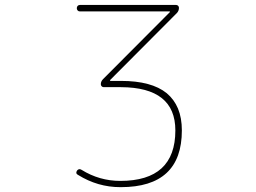

<svg xmlns="http://www.w3.org/2000/svg" viewBox="-20 -773 1040 780"><path d="M468.8 -12.7Q377 -12.7 296.9 -62.5Q290 -66.4 290 -71.3Q290 -75.2 293 -80.1Q300.8 -89.8 311.5 -83Q383.8 -38.1 468.8 -38.1Q692.4 -38.1 692.4 -243.2Q692.4 -418 471.7 -418.9H401.4Q396.5 -418.9 393.1 -422.4Q389.6 -425.8 389.6 -430.7Q389.6 -442.4 398.4 -451.2L669.9 -723.6Q670.9 -724.6 670.4 -725.6Q669.9 -726.6 668.9 -726.6H304.7Q298.8 -726.6 295.4 -730.5Q292 -734.4 292 -739.7Q292 -745.1 295.4 -749Q298.8 -752.9 304.7 -752.9H695.3Q700.2 -752.9 703.6 -749.5Q707 -746.1 707 -741.2Q707 -729.5 699.2 -720.7L427.7 -448.2Q426.8 -447.3 427.2 -445.8Q427.7 -444.3 428.7 -444.3H471.7Q595.7 -444.3 657.2 -394.5Q687.5 -369.1 703.1 -332Q718.8 -293.9 718.8 -243.2Q718.8 -127.9 656.7 -70.3Q594.7 -12.7 470.7 -12.7Z"/></svg>

Font: Rounded Mgen+ 1m thin
Style: Regular
Weight: 100
Designer: [Source Han Sans]
Ryoko NISHIZUKA  (kana & ideographs); Paul D. Hunt (Latin, Greek & Cyrillic); Wenlong ZHANG  (bopomofo
Version: Version 1.059.20150602